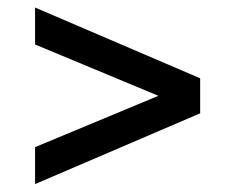

<svg xmlns="http://www.w3.org/2000/svg" viewBox="-20 -588 615 502"><path d="M71.7 -106.7V-203.3L394.2 -337.5L71.7 -471.7V-568.3L503.3 -383.3V-291.7Z"/></svg>

Font: Funnel Display Light Medium
Style: Regular
Weight: 500
Version: Version 1.000